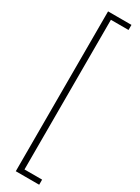

<svg xmlns="http://www.w3.org/2000/svg" viewBox="-248 -817 717 981"><g transform="rotate(30 110.0 -326.5)"><path d="M200 145H62V-798H200V-768H96V115H200Z"/></g></svg>

Font: Kreadon
Style: Regular
Weight: 400
Designer: kohakuno
Foundry: StudioGnu
Version: Version 1.000;Glyphs 3.1.2 (3151)